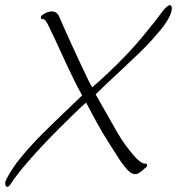

<svg xmlns="http://www.w3.org/2000/svg" viewBox="-80 -660 685 743"><path d="M-52 63Q-57 63 -59 56Q-61 49 -59 42Q-51 23 -33.5 -4Q-16 -31 6 -57Q41 -99 83 -141Q125 -183 166 -222Q207 -261 238 -291Q224 -315 206 -351.5Q188 -388 169.5 -428.5Q151 -469 134 -505.5Q117 -542 105 -566Q100 -575 96 -580.5Q92 -586 86 -586Q78 -586 78 -592Q78 -598 85 -603Q105 -616 121 -616Q129 -616 136.5 -611.5Q144 -607 149 -596Q153 -586 165.5 -558Q178 -530 194.5 -493.5Q211 -457 228 -421Q245 -385 258 -357.5Q271 -330 277 -322Q299 -341 334.5 -374Q370 -407 410.5 -449.5Q451 -492 487 -537Q525 -583 545.5 -611.5Q566 -640 578 -640Q581 -640 583 -636.5Q585 -633 585 -629Q585 -611 571.5 -587.5Q558 -564 540 -542.5Q522 -521 510 -508Q492 -487 460 -456Q428 -425 392.5 -392Q357 -359 329 -332.5Q301 -306 290 -295Q310 -261 331 -223Q352 -185 371.5 -151.5Q391 -118 406 -98Q442 -50 458 -38Q474 -26 479 -27H483Q489 -27 489 -21Q489 -15 486 -13Q479 -8 474 -3Q469 2 466 4Q460 8 455 11Q450 14 442 14Q429 14 413 -3Q397 -20 380 -46.5Q363 -73 345 -101Q315 -148 291.5 -191.5Q268 -235 253 -263Q239 -251 211 -224Q183 -197 148 -162Q113 -127 77 -88.5Q41 -50 10.5 -13.5Q-20 23 -38 51Q-45 63 -52 63Z"/></svg>

Font: Moon Dance
Style: Regular
Weight: 400
Designer: Robert E. Leuschke
Foundry: Robert E. Leuschke
Version: Version 1.010; ttfautohint (v1.8.3)